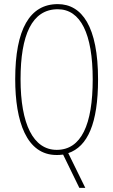

<svg xmlns="http://www.w3.org/2000/svg" viewBox="-20 -744 551 934"><path d="M457 -358C457 -614 379 -724 261 -724C125 -724 54 -602 54 -359C54 -153 109 10 255 10C264 10 274 10 287 8L366 170H395L312 1C406 -31 457 -143 457 -358ZM80 -359C80 -573 135 -699 261 -699C372 -699 431 -580 431 -358C431 -137 375 -15 256 -15C142 -15 80 -140 80 -359Z"/></svg>

Font: Noto Sans Arabic ExtCond Thin
Style: Regular
Weight: 100
Width: 2
Designer: Monotype Design Team, Nadine Chahine, Nizar Qandah and Khaled Hosny
Foundry: Monotype Imaging Inc.
Version: Version 2.012